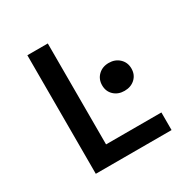

<svg xmlns="http://www.w3.org/2000/svg" viewBox="-152 -793 904 926"><g transform="rotate(-30 300.0 -330.0)"><path d="M121.1 0V-660.2H234.9V-98.1H543V0ZM441.9 -276.9Q406.7 -276.9 383.8 -298.3Q360.8 -319.8 360.8 -354Q360.8 -388.2 383.8 -410.2Q406.7 -432.1 441.9 -432.1Q477.1 -432.1 500.5 -410.2Q523.9 -388.2 523.9 -354Q523.9 -319.8 500.7 -298.3Q477.5 -276.9 441.9 -276.9Z"/></g></svg>

Font: Office Code Pro Medium
Style: Regular
Weight: 500
Designer: Nathan Rutzky & Paul D. Hunt
Foundry: Adobe Systems Incorporated
Version: Version 1.004;PS 001.004;hotconv 1.0.70;makeotf.lib2.5.58329